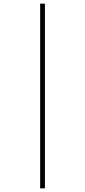

<svg xmlns="http://www.w3.org/2000/svg" viewBox="-20 -782 465 1047"><path d="M199 -762H225V245H199Z"/></svg>

Font: Noto Sans Khmer Condensed Thin
Style: Regular
Weight: 100
Width: 3
Designer: Danh Hong and the Monotype Design Team
Foundry: Monotype Imaging Inc.
Version: Version 2.004; ttfautohint (v1.8.4.7-5d5b)